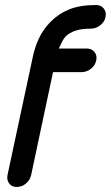

<svg xmlns="http://www.w3.org/2000/svg" viewBox="-20 -746 441 764"><path d="M110 -517Q118 -557 134.5 -592.5Q151 -628 180 -658Q212 -691 255 -708.5Q298 -726 362 -726Q382 -726 393 -712Q404 -698 400 -678Q396 -659 379 -645.5Q362 -632 342 -632Q304 -632 280.5 -624Q257 -616 242 -602Q233 -592 227 -580L214 -553H325Q345 -553 356 -539Q367 -525 363 -506Q359 -486 342 -472.5Q325 -459 305 -459H191L104 -50Q100 -30 83.5 -16Q67 -2 46 -2Q27 -2 16.5 -16Q6 -30 10 -50Z"/></svg>

Font: VDS
Style: Italic
Weight: 400
Designer: artmaker
Foundry: artmaker
Version: Version 1.000 2009 initial release